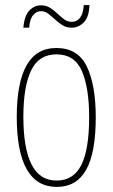

<svg xmlns="http://www.w3.org/2000/svg" viewBox="-20 -726 443 756"><path d="M357 -264Q357 -124 319 -57Q281 10 204 10Q46 10 46 -266Q46 -400 84.5 -468.5Q123 -537 202 -537Q287 -537 322 -464Q357 -391 357 -264ZM72 -266Q72 -143 104 -79Q136 -15 203 -15Q269 -15 300 -76Q331 -137 331 -265Q331 -380 302.5 -446Q274 -512 202 -512Q133 -512 102.5 -448.5Q72 -385 72 -266ZM72 -617Q76 -664 95.5 -684.5Q115 -705 141 -705Q162 -705 177.5 -695Q193 -685 206 -672.5Q219 -660 232.5 -650Q246 -640 262 -640Q305 -640 310 -706H332Q331 -660 310.5 -638.5Q290 -617 262 -617Q241 -617 225.5 -627Q210 -637 196.5 -649.5Q183 -662 170 -672Q157 -682 141 -682Q124 -682 110.5 -666.5Q97 -651 95 -617Z"/></svg>

Font: Noto Sans Sinhala UI ExtraCondensed Thin
Style: Regular
Weight: 100
Width: 2
Designer: Jelle Bosma - Monotype Design Team
Foundry: Monotype Imaging Inc.
Version: Version 2.006; ttfautohint (v1.8.4.7-5d5b)